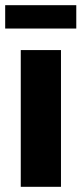

<svg xmlns="http://www.w3.org/2000/svg" viewBox="-26 -720 314 740"><path d="M54 0V-527H209V0ZM-6 -610V-700H268V-610Z"/></svg>

Font: Archivo SemiCondensed ExtraBold
Style: Regular
Weight: 800
Width: 4
Designer: Hector Gatti
Foundry: Omnibus-Type
Version: Version 2.001